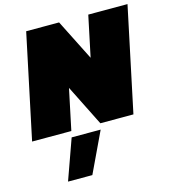

<svg xmlns="http://www.w3.org/2000/svg" viewBox="-153 -751 1025 1144"><g transform="rotate(-15 359.5 -179.0)"><path d="M-21 0 115 -644H318L445 -392L498 -644H740L604 0H400L274 -252L221 0ZM124 286 213 37H392L274 286Z"/></g></svg>

Font: Kanit Black
Style: Italic
Weight: 900
Italic angle: -12°
Designer: Katatrad Team
Foundry: CadsonDemak
Version: Version 2.000; ttfautohint (v1.8.3)